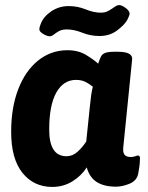

<svg xmlns="http://www.w3.org/2000/svg" viewBox="-20 -728 585 757"><path d="M176 -585Q166 -585 150.5 -594Q135 -603 135 -613Q135 -620 141 -635Q152 -663 182.5 -683.5Q213 -704 251 -704Q286 -704 318 -691Q350 -678 377 -678Q395 -678 408 -685.5Q421 -693 431.5 -700.5Q442 -708 450 -708Q460 -708 475.5 -696.5Q491 -685 491 -674Q491 -670 488 -663Q485 -656 482 -650Q472 -631 442.5 -608.5Q413 -586 372 -586Q337 -586 304.5 -599Q272 -612 243 -612Q225 -612 213 -605.5Q201 -599 192.5 -592Q184 -585 176 -585ZM186 9Q113 9 68.5 -46.5Q24 -102 24 -208Q24 -304 52 -376.5Q80 -449 130.5 -489.5Q181 -530 246 -530Q289 -530 320 -511Q351 -492 367 -477Q373 -495 378 -505Q383 -515 395 -519.5Q407 -524 432 -524H444Q504 -524 501 -494L466 -147Q464 -126 471.5 -117.5Q479 -109 495 -109Q506 -109 513.5 -112Q521 -115 524 -115Q532 -115 532 -103Q532 -99 531 -84.5Q530 -70 525 -44Q520 -16 491.5 -4Q463 8 437 8Q391 8 362 -10Q333 -28 322 -68Q301 -35 265.5 -13Q230 9 186 9ZM242 -112Q266 -112 285.5 -129.5Q305 -147 320 -170L334 -305Q337 -336 339.5 -353Q342 -370 346 -386Q333 -397 317 -405Q301 -413 280 -413Q230 -413 202 -363Q174 -313 174 -217Q174 -112 242 -112Z"/></svg>

Font: Asap
Style: Bold Italic
Weight: 700
Italic angle: -6°
Designer: Pablo Cosgaya
Foundry: Omnibus-Type
Version: Version 3.001; ttfautohint (v1.8.3)